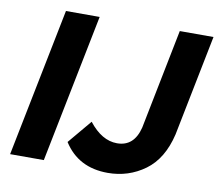

<svg xmlns="http://www.w3.org/2000/svg" viewBox="-78 -792 1015 892"><g transform="rotate(10 429.5 -346.5)"><path d="M484 7Q345 7 276 -102L370 -214Q431 -136 503 -136Q583 -136 606 -228L700 -700H859L764 -224Q736 -105 659 -49Q582 7 484 7ZM182 0H23L163 -700H322Z"/></g></svg>

Font: Argentum Sans SemiBold
Style: Italic
Weight: 600
Italic angle: -11°
Designer: Julieta Ulanovsky (font), Cristiano Sobral (main changes and remaster)
Foundry: Julieta Ulanovsky (font), Cristiano Sobral (main changes and remaster)
Version: Version 2.007;June 15, 2022;FontCreator 14.0.0.2814 64-bit; 